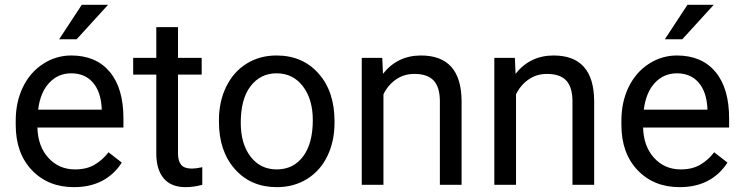

<svg xmlns="http://www.w3.org/2000/svg" viewBox="-20 -769 3090 799"><path d="M287.6 9.8Q180.2 9.8 112.8 -60.8Q45.4 -131.3 45.4 -249.5V-266.1Q45.4 -344.7 75.4 -406.5Q105.5 -468.3 159.4 -503.2Q213.4 -538.1 276.4 -538.1Q379.4 -538.1 436.5 -470.2Q493.7 -402.3 493.7 -275.9V-238.3H135.7Q137.7 -160.2 181.4 -112.1Q225.1 -64 292.5 -64Q340.3 -64 373.5 -83.5Q406.7 -103 431.6 -135.3L486.8 -92.3Q420.4 9.8 287.6 9.8ZM276.4 -463.9Q221.7 -463.9 184.6 -424.1Q147.5 -384.3 138.7 -312.5H403.3V-319.3Q399.4 -388.2 366.2 -426Q333 -463.9 276.4 -463.9ZM320.3 -749H429.7L298.8 -605.5H226.1Z M720.7 -656.2V-528.3H819.3V-458.5H720.7V-130.9Q720.7 -99.1 733.9 -83.3Q747.1 -67.4 778.8 -67.4Q794.4 -67.4 821.8 -73.2V0Q786.1 9.8 752.4 9.8Q691.9 9.8 661.1 -26.9Q630.4 -63.5 630.4 -130.9V-458.5H534.2V-528.3H630.4V-656.2Z M891.1 -269Q891.1 -346.7 921.6 -408.7Q952.1 -470.7 1006.6 -504.4Q1061 -538.1 1130.9 -538.1Q1238.8 -538.1 1305.4 -463.4Q1372.1 -388.7 1372.1 -264.6V-258.3Q1372.1 -181.2 1342.5 -119.9Q1313 -58.6 1258.1 -24.4Q1203.1 9.8 1131.8 9.8Q1024.4 9.8 957.8 -64.9Q891.1 -139.6 891.1 -262.7ZM981.9 -258.3Q981.9 -170.4 1022.7 -117.2Q1063.5 -64 1131.8 -64Q1200.7 -64 1241.2 -117.9Q1281.7 -171.9 1281.7 -269Q1281.7 -356 1240.5 -409.9Q1199.2 -463.9 1130.9 -463.9Q1064 -463.9 1022.9 -410.6Q981.9 -357.4 981.9 -258.3Z M1570.8 -528.3 1573.7 -461.9Q1634.3 -538.1 1731.9 -538.1Q1899.4 -538.1 1900.9 -349.1V0H1810.5V-349.6Q1810.1 -406.7 1784.4 -434.1Q1758.8 -461.4 1704.6 -461.4Q1660.6 -461.4 1627.4 -438Q1594.2 -414.6 1575.7 -376.5V0H1485.4V-528.3Z M2122.6 -528.3 2125.5 -461.9Q2186 -538.1 2283.7 -538.1Q2451.2 -538.1 2452.6 -349.1V0H2362.3V-349.6Q2361.8 -406.7 2336.2 -434.1Q2310.5 -461.4 2256.3 -461.4Q2212.4 -461.4 2179.2 -438Q2146 -414.6 2127.4 -376.5V0H2037.1V-528.3Z M2808.1 9.8Q2700.7 9.8 2633.3 -60.8Q2565.9 -131.3 2565.9 -249.5V-266.1Q2565.9 -344.7 2595.9 -406.5Q2626 -468.3 2679.9 -503.2Q2733.9 -538.1 2796.9 -538.1Q2899.9 -538.1 2957 -470.2Q3014.2 -402.3 3014.2 -275.9V-238.3H2656.2Q2658.2 -160.2 2701.9 -112.1Q2745.6 -64 2813 -64Q2860.8 -64 2894 -83.5Q2927.2 -103 2952.1 -135.3L3007.3 -92.3Q2940.9 9.8 2808.1 9.8ZM2796.9 -463.9Q2742.2 -463.9 2705.1 -424.1Q2668 -384.3 2659.2 -312.5H2923.8V-319.3Q2919.9 -388.2 2886.7 -426Q2853.5 -463.9 2796.9 -463.9ZM2840.8 -749H2950.2L2819.3 -605.5H2746.6Z"/></svg>

Font: RobotoDraft
Style: Regular
Weight: 400
Version: Version 2.001101; 2014